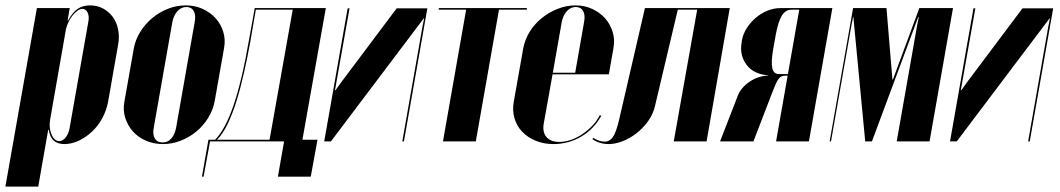

<svg xmlns="http://www.w3.org/2000/svg" viewBox="-73 -525 3937 713"><path d="M178 -449H180Q197 -480 216 -492.5Q235 -505 261 -505Q288 -505 309.5 -493.5Q331 -482 345.5 -462.5Q360 -443 365.5 -416.5Q371 -390 366 -361L328 -145Q322 -114 306.5 -85.5Q291 -57 268.5 -36Q246 -15 219.5 -2.5Q193 10 166 10Q142 10 127.5 -2Q113 -14 108 -43H106L69 168H-53L64 -495H186ZM113 -80Q108 -50 118.5 -25.5Q129 -1 147 -1Q160 -1 170.5 -14Q181 -27 185 -47L255 -444Q259 -464 252.5 -478Q246 -492 233 -492Q224 -492 214.5 -485Q205 -478 196.5 -467.5Q188 -457 181.5 -443.5Q175 -430 172 -417Z M617 -505Q651 -505 679.5 -492Q708 -479 727.5 -457.5Q747 -436 756 -407Q765 -378 759 -346L724 -148Q718 -116 700 -87Q682 -58 656 -36.5Q630 -15 598 -2.5Q566 10 532 10Q498 10 469 -2.5Q440 -15 420.5 -37Q401 -59 392 -87.5Q383 -116 389 -148L424 -346Q430 -378 448 -407Q466 -436 492.5 -458Q519 -480 551 -492.5Q583 -505 617 -505ZM619 -499Q600 -499 586 -483.5Q572 -468 567 -443L498 -51Q493 -26 502 -11Q511 4 531 4Q550 4 563 -10.5Q576 -25 581 -51L650 -443Q655 -469 646.5 -484Q638 -499 619 -499Z M677 131 701 -6H726Q745 -26 762 -57.5Q779 -89 794.5 -134.5Q810 -180 824.5 -241.5Q839 -303 853 -384L873 -495H1137L1050 -6H1106L1081 131H959L982 0H707L683 131ZM928 -6 1014 -489H877L857 -373Q846 -312 833 -254.5Q820 -197 805 -149Q790 -101 772 -64Q754 -27 733 -6Z M1514 -494 1427 0H1421L1496 -427L1502 -456H1500L1156 0H1131L1218 -494H1225L1171 -190H1173L1193 -218L1400 -494Z M1883 -489H1780L1694 0H1572L1658 -489H1556L1557 -495H1884Z M1870 -345Q1876 -378 1894 -407Q1912 -436 1938.5 -457.5Q1965 -479 1997.5 -492Q2030 -505 2064 -505Q2098 -505 2126 -492Q2154 -479 2173.5 -457.5Q2193 -436 2202 -407Q2211 -378 2205 -346L2188 -249H1979L1946 -65Q1941 -34 1956.5 -16Q1972 2 2004 2Q2025 2 2047 -5.5Q2069 -13 2089 -26.5Q2109 -40 2126.5 -58Q2144 -76 2154 -97L2160 -95Q2132 -45 2085 -17.5Q2038 10 1982 10Q1946 10 1916 -2.5Q1886 -15 1866 -36Q1846 -57 1837.5 -86Q1829 -115 1835 -148ZM2063 -255 2096 -443Q2101 -469 2092.5 -484Q2084 -499 2065 -499Q2046 -499 2032 -483.5Q2018 -468 2013 -443L1980 -255Z M2130 -13Q2140 -7 2150.5 -3Q2161 1 2172 1Q2191 1 2203 -16Q2215 -33 2226 -80L2322 -495H2637L2551 0H2429L2516 -489H2444L2360 -134Q2353 -102 2334 -75.5Q2315 -49 2290.5 -30Q2266 -11 2239 -0.5Q2212 10 2187 10Q2154 10 2127 -8Z M2931 0H2809L2852 -244H2846Q2837 -244 2831 -242Q2825 -240 2819.5 -233.5Q2814 -227 2808.5 -215Q2803 -203 2795 -182L2725 0H2601L2667 -170Q2672 -184 2683.5 -197.5Q2695 -211 2710.5 -221.5Q2726 -232 2744 -238Q2762 -244 2780 -244V-245Q2724 -250 2698.5 -285.5Q2673 -321 2681 -367L2682 -374Q2686 -398 2699.5 -419.5Q2713 -441 2732.5 -458Q2752 -475 2776 -485Q2800 -495 2827 -495H3018ZM2798 -341Q2790 -293 2795 -271.5Q2800 -250 2820 -250H2853L2895 -489H2866Q2844 -489 2830.5 -467Q2817 -445 2808 -397Z M3379 0H3257L3333 -432L3339 -462H3337L3165 0H3140L3096 -462H3095L3089 -432L3013 0H3008L3095 -495H3219L3241 -230H3243L3341 -495H3466Z M3838 -494 3751 0H3745L3820 -427L3826 -456H3824L3480 0H3455L3542 -494H3549L3495 -190H3497L3517 -218L3724 -494Z"/></svg>

Font: Moniqa Black Ita Display
Style: Italic
Weight: 900
Italic angle: -10°
Designer: Rajesh Rajput
Foundry: Rajesh Rajput
Version: Version 1.000